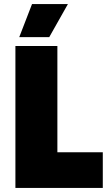

<svg xmlns="http://www.w3.org/2000/svg" viewBox="-20 -927 551 947"><path d="M315 -907H138L75 -744H223ZM56 0H487V-176H263V-700H56Z"/></svg>

Font: Fixel Text Black
Style: Regular
Weight: 900
Width: 4
Designer: AlfaBravo + MacPaw
Foundry: Kyrylo Tkachov, Marchela Mozhyna, Serhii Makarenko, Maria Weinstein, Zakhar Kryvoshyya
Version: Version 1.211